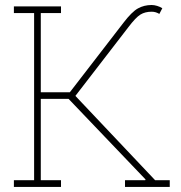

<svg xmlns="http://www.w3.org/2000/svg" viewBox="-20 -736 713 756"><path d="M34.7 0V-26.4H114.3V-684.6H34.7V-710.9H220.2V-684.6H140.6V-372.6H254.9L465.8 -646Q499 -689.5 523.2 -702.9Q547.4 -716.3 577.1 -716.3Q586.9 -716.3 598.4 -712.9Q609.9 -709.5 619.1 -703.6L607.4 -681.2Q601.1 -685.1 593.5 -687.5Q585.9 -689.9 577.1 -689.9Q551.3 -689.9 533 -678.7Q514.6 -667.5 485.4 -628.9L276.9 -358.4L590.8 -26.4H648.4V0H472.2V-26.4H551.8L553.2 -29.3L250 -346.7H140.6V-26.4H220.2V0Z"/></svg>

Font: Roboto Slab LO Thin
Style: Regular
Weight: 250
Designer: Google
Version: Version 2.00;September 28, 2018;FontCreator 11.5.0.2427 64-b